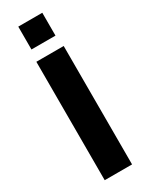

<svg xmlns="http://www.w3.org/2000/svg" viewBox="-236 -956 772 997"><g transform="rotate(-30 150.0 -457.5)"><path d="M68 0V-710H232V0ZM78 -778V-915H222V-778Z"/></g></svg>

Font: Raleway ExtraBold
Style: Regular
Weight: 800
Designer: Matt McInerney, Pablo Impallari, Rodrigo Fuenzalida
Foundry: Matt McInerney, Pablo Impallari, Rodrigo Fuenzalida
Version: Version 4.026